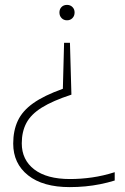

<svg xmlns="http://www.w3.org/2000/svg" viewBox="-20 -565 513 785"><path d="M266 -390 272 -178Q195.5 -153 151 -125.2Q106.5 -97.5 87.8 -62Q69 -26.5 69 21Q69 88.5 120.2 127.8Q171.5 167 266 167Q310.5 167 356.2 160.5Q402 154 449 139V173Q420 182 390 188Q360 194 328.8 197Q297.5 200 265 200Q155.5 200 94.8 151.8Q34 103.5 34 22Q34 -31 52.8 -71.2Q71.5 -111.5 115.8 -143Q160 -174.5 237 -202L242 -390ZM254 -545Q267.5 -545 276.2 -536.2Q285 -527.5 285 -514Q285 -500 276.2 -491Q267.5 -482 254 -482Q240.5 -482 231.8 -491Q223 -500 223 -514Q223 -527.5 231.5 -536.2Q240 -545 254 -545Z"/></svg>

Font: Encode Sans SC Expanded Thin
Style: Regular
Weight: 250
Width: 7
Designer: Multiple Designers
Foundry: Impallari Type
Version: Version 3.002